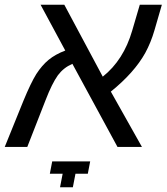

<svg xmlns="http://www.w3.org/2000/svg" viewBox="-38 -619 702 809"><path d="M237 -406 133 -599H233L395 -296Q483 -366 519 -490L551 -599H644L613 -492Q598 -440 574 -396Q528 -313 429 -233L560 0H457L267 -350Q230 -334 206 -302Q181 -267 154 -197L77 0H-18L61 -195Q92 -270 115 -307Q139 -344 167 -367Q195 -390 237 -406ZM269 170H215L226 113H172L182 61H342L332 113H280Z"/></svg>

Font: Libra Sans
Style: Italic
Weight: 400
Italic angle: -12°
Foundry: Context Ltd
Version: Version 1.002